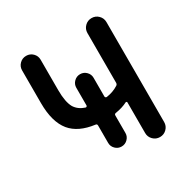

<svg xmlns="http://www.w3.org/2000/svg" viewBox="-165 -900 1001 1024"><g transform="rotate(-30 335.0 -388.0)"><path d="M382.8 -357.4Q382.8 -353.5 385.7 -351.1Q388.7 -348.6 392.6 -348.6Q433.6 -354.5 465.8 -375Q473.6 -379.9 473.6 -389.6V-695.3Q473.6 -719.7 490.7 -736.8Q507.8 -753.9 532.2 -753.9Q556.6 -753.9 573.7 -736.8Q590.8 -719.7 590.8 -695.3V-80.1Q590.8 -55.7 573.7 -38.6Q556.6 -21.5 532.2 -21.5Q507.8 -21.5 490.7 -38.6Q473.6 -55.7 473.6 -80.1V-268.6Q473.6 -271.5 470.7 -273.4Q467.8 -275.4 464.8 -273.4Q434.6 -257.8 392.6 -251Q382.8 -250 382.8 -240.2V-132.8Q382.8 -111.3 367.2 -95.7Q351.6 -80.1 329.6 -80.1Q307.6 -80.1 292 -95.7Q276.4 -111.3 276.4 -132.8V-240.2Q276.4 -250 266.6 -251Q168 -263.7 121.1 -320.3Q72.3 -379.9 72.3 -496.1V-697.3Q72.3 -720.7 88.9 -737.3Q105.5 -753.9 129.4 -753.9Q153.3 -753.9 169.9 -737.3Q186.5 -720.7 186.5 -697.3V-509.8Q186.5 -436.5 207 -400.4Q226.6 -369.1 266.6 -356.4Q270.5 -355.5 273.4 -357.9Q276.4 -360.4 276.4 -364.3V-472.7Q276.4 -494.1 292 -509.8Q307.6 -525.4 329.6 -525.4Q351.6 -525.4 367.2 -509.8Q382.8 -494.1 382.8 -472.7Z"/></g></svg>

Font: Gen Jyuu GothicX Medium
Style: Regular
Weight: 500
Designer: Ryoko NISHIZUKA (kana &amp; ideographs); Paul D. Hunt (Latin, Greek &amp; Cyrillic); Wenlong ZHANG (bopomofo); Sandoll C
Version: Version 1.058.20140828